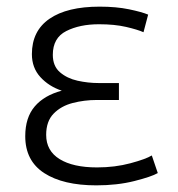

<svg xmlns="http://www.w3.org/2000/svg" viewBox="-20 -547 536 578"><path d="M270 11Q170 11 113 -26Q56 -63 56 -137Q56 -193 84.5 -226.5Q113 -260 166 -274Q127 -287 101.5 -315Q76 -343 76 -384Q76 -454 129 -490.5Q182 -527 280 -527Q330 -527 368.5 -519Q407 -511 426 -503L412 -450Q394 -458 359.5 -466Q325 -474 278 -474Q220 -474 179.5 -453.5Q139 -433 139 -382Q139 -348 160.5 -329.5Q182 -311 213.5 -304Q245 -297 277 -297H338V-246H271Q234 -246 199 -237Q164 -228 141.5 -205Q119 -182 119 -141Q119 -93 159.5 -68Q200 -43 272 -43Q326 -43 372.5 -55.5Q419 -68 437 -79L455 -26Q436 -15 384.5 -2Q333 11 270 11Z"/></svg>

Font: Ubuntu Sans Light
Style: Regular
Weight: 300
Designer: Dalton Maag Ltd
Foundry: Dalton Maag Ltd
Version: Version 1.006; ttfautohint (v1.8.4.7-5d5b)